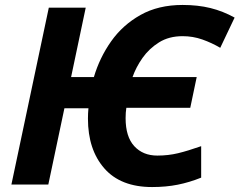

<svg xmlns="http://www.w3.org/2000/svg" viewBox="-20 -745 967 775"><path d="M594 10Q467 10 401 -65.5Q335 -141 335 -266Q335 -277 335.5 -287.5Q336 -298 337 -308H240L175 0H26L177 -714H326L267 -434H359Q382 -512 428.5 -578Q475 -644 547 -684.5Q619 -725 717 -725Q779 -725 829.5 -712.5Q880 -700 927 -674L869 -552Q835 -572 797 -585.5Q759 -599 717 -599Q662 -599 622 -574Q582 -549 555.5 -511.5Q529 -474 515 -434H774L748 -310H490Q487 -291 487 -268Q487 -193 522 -155Q557 -117 615 -117Q659 -117 698.5 -126.5Q738 -136 792 -155V-28Q745 -9 697.5 0.5Q650 10 594 10Z"/></svg>

Font: Noto IKEA Latin
Style: Bold Italic
Weight: 700
Italic angle: -12°
Designer: Monotype Design Team
Foundry: Monotype Imaging Inc.
Version: Version 1.0